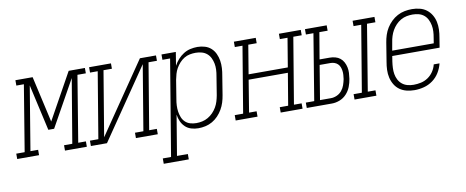

<svg xmlns="http://www.w3.org/2000/svg" viewBox="-108 -820 3172 1306"><g transform="rotate(-10 1478.5 -166.5)"><path d="M-43 0V-37H15L90 -493H38V-530H157L229 -211L406 -530H518V-493H460L385 -37H438V0H287V-37H344L418 -478L240 -159H200L128 -478L55 -37H108V0Z M466 0V-37H524L600 -493H547V-530H698V-493H640L565 -43L898 -530H1009V-493H951L875 -37H928V0H777V-37H835L910 -487L577 0Z M933 205V168H990L1100 -493H1047V-530H1146L1131 -437Q1143 -460 1160.5 -479.5Q1178 -499 1200 -513Q1222 -527 1247 -532.5Q1272 -538 1296 -538Q1322 -538 1347 -530.5Q1372 -523 1390 -506.5Q1408 -490 1418.5 -467Q1429 -444 1433 -419Q1437 -394 1435.5 -367.5Q1434 -341 1429 -315L1408 -185Q1404 -160 1396.5 -136Q1389 -112 1376 -89.5Q1363 -67 1345 -48Q1327 -29 1304.5 -16Q1282 -3 1257 2.5Q1232 8 1208 8Q1182 8 1158 0.5Q1134 -7 1117 -23.5Q1100 -40 1090 -62.5Q1080 -85 1077 -109L1031 168H1106V205ZM1200 -29Q1221 -29 1241.5 -33.5Q1262 -38 1281 -49Q1300 -60 1315.5 -76Q1331 -92 1342 -111Q1353 -130 1359 -150Q1365 -170 1369 -191L1390 -321Q1394 -342 1395 -364Q1396 -386 1392 -406.5Q1388 -427 1379 -445.5Q1370 -464 1354.5 -477Q1339 -490 1318.5 -495.5Q1298 -501 1277 -501Q1257 -501 1236.5 -497Q1216 -493 1198 -482Q1180 -471 1165.5 -455Q1151 -439 1140.5 -420.5Q1130 -402 1124.5 -382.5Q1119 -363 1115 -343L1094 -213Q1090 -192 1089 -170Q1088 -148 1091 -127.5Q1094 -107 1101.5 -88Q1109 -69 1123.5 -55Q1138 -41 1158 -35Q1178 -29 1200 -29Z M1466 0V-37H1524L1600 -493H1547V-530H1698V-493H1640L1607 -294H1878L1911 -493H1858V-530H2009V-493H1951L1875 -37H1928V0H1777V-37H1835L1872 -258H1601L1565 -37H1617V0Z M2287 0V-37H2344L2420 -493H2367V-530H2518V-493H2460L2385 -37H2438V0ZM1957 0V-37H2015L2090 -493H2038V-530H2188V-493H2131L2100 -310H2169Q2189 -310 2208 -305Q2227 -300 2241.5 -288.5Q2256 -277 2265 -260Q2274 -243 2278 -224Q2282 -205 2281 -185Q2280 -165 2277 -145Q2273 -118 2262.5 -91Q2252 -64 2232 -42.5Q2212 -21 2185 -10.5Q2158 0 2131 0ZM2131 -37Q2151 -37 2171.5 -46Q2192 -55 2206 -72Q2220 -89 2227 -109.5Q2234 -130 2238 -150Q2240 -164 2241 -178.5Q2242 -193 2240 -207Q2238 -221 2233 -233.5Q2228 -246 2218.5 -255Q2209 -264 2196 -268.5Q2183 -273 2169 -273H2094L2055 -37Z M2701 8Q2673 8 2646.5 1.5Q2620 -5 2599 -20Q2578 -35 2564.5 -57.5Q2551 -80 2545 -106Q2539 -132 2540 -160Q2541 -188 2546 -215L2567 -345Q2571 -370 2579 -395Q2587 -420 2601 -442.5Q2615 -465 2634.5 -484Q2654 -503 2677.5 -515.5Q2701 -528 2726.5 -533Q2752 -538 2777 -538Q2804 -538 2830.5 -531.5Q2857 -525 2877.5 -509.5Q2898 -494 2911.5 -471.5Q2925 -449 2930.5 -423Q2936 -397 2935 -369.5Q2934 -342 2929 -315L2918 -247H2591L2585 -209Q2582 -188 2581 -166Q2580 -144 2583.5 -123.5Q2587 -103 2596.5 -84.5Q2606 -66 2622 -53Q2638 -40 2658.5 -34.5Q2679 -29 2701 -29Q2726 -29 2751.5 -34.5Q2777 -40 2799.5 -55Q2822 -70 2837.5 -93Q2853 -116 2859 -142H2899Q2891 -109 2873 -79.5Q2855 -50 2827 -29.5Q2799 -9 2766 -0.5Q2733 8 2701 8ZM2884 -283 2890 -321Q2894 -342 2895 -364Q2896 -386 2892 -406.5Q2888 -427 2879 -445.5Q2870 -464 2854.5 -477Q2839 -490 2818.5 -495.5Q2798 -501 2776 -501Q2755 -501 2734.5 -497Q2714 -493 2694.5 -482Q2675 -471 2659.5 -454.5Q2644 -438 2633.5 -419.5Q2623 -401 2616.5 -380.5Q2610 -360 2607 -339L2597 -283Z"/></g></svg>

Font: Iosevka Slab XLtObl
Style: Regular
Weight: 200
Italic angle: -9°
Monospace: yes
Designer: Belleve Invis
Foundry: Belleve Invis
Version: Version 11.1.1; ttfautohint (v1.8.3)